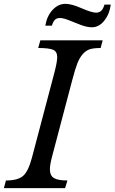

<svg xmlns="http://www.w3.org/2000/svg" viewBox="-48 -980 597 1000"><path d="M329.1 -565.9 224.1 -168Q211.9 -123 211.9 -98.1Q211.9 -65.4 232.9 -52.7Q253.9 -40 303.2 -40L291 0H-27.8L-17.1 -40Q43.9 -40 71.5 -63.2Q99.1 -86.4 118.2 -158.2L234.9 -600.1Q250 -657.7 250 -682.1Q250 -711.4 228.8 -720.7Q207.5 -730 150.9 -730L162.1 -770H486.8L476.1 -730Q441.9 -730 421.1 -723.9Q400.4 -717.8 383.3 -698.5Q366.2 -679.2 354.7 -649.4Q343.3 -619.6 329.1 -565.9ZM222.2 -846.2H188Q196.3 -896.5 225.6 -928.2Q254.9 -960 293 -960Q324.7 -960 377.2 -937Q429.7 -914.1 452.1 -914.1Q468.8 -914.1 479.2 -923.8Q489.7 -933.6 496.1 -956.1H528.8Q523.4 -908.7 495.8 -873.3Q468.3 -837.9 430.2 -837.9Q405.3 -837.9 373 -850.1Q340.8 -862.3 311.5 -874.3Q282.2 -886.2 264.2 -886.2Q247.6 -886.2 238.3 -877.2Q229 -868.2 222.2 -846.2Z"/></svg>

Font: Libre Baskerville
Style: Italic
Weight: 400
Designer: Pablo Impallari, Rodrigo Fuenzalida
Foundry: Pablo Impallari, Rodrigo Fuenzalida
Version: Version 1.000